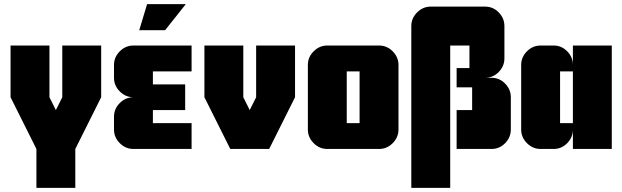

<svg xmlns="http://www.w3.org/2000/svg" viewBox="-20 -720 3008 928"><path d="M344 188H156V0L31 -250V-500H219V-250L250 -188L281 -250V-500H469V-250L344 0Z M878 -700 778 -574H653L691 -700ZM906 -125V0H625Q587 0 559 -28Q531 -56 531 -94V-156Q531 -194 559 -222Q587 -250 625 -250Q587 -250 559 -278Q531 -306 531 -344V-406Q531 -444 559 -472Q587 -500 625 -500H906V-375H719V-312H875V-188H719V-125Z M1406 -250 1281 0H1093L968 -250V-500H1156V-250L1187 -188L1218 -250V-500H1406Z M1718 -125V-375H1656V-125ZM1906 -406V-94Q1906 -56 1878 -28Q1850 0 1812 0H1562Q1524 0 1496 -28Q1468 -56 1468 -94V-406Q1468 -444 1496 -472Q1524 -500 1562 -500H1812Q1850 -500 1878 -472Q1906 -444 1906 -406Z M2325 -344H2356Q2394 -344 2421.5 -316Q2449 -288 2449 -250V-94Q2449 -56 2421.5 -28Q2394 0 2356 0H2187V-188H2262V-298H2187V-391H2249V-500H2156V188H1968V-594Q1968 -632 1996 -660Q2024 -688 2062 -688H2325Q2363 -688 2390.5 -660Q2418 -632 2418 -594V-438Q2418 -400 2390.5 -372Q2363 -344 2325 -344Z M2937 0H2749V-94Q2749 -56 2721.5 -28Q2694 0 2656 0H2593Q2555 0 2527 -28Q2499 -56 2499 -94V-406Q2499 -444 2527 -472Q2555 -500 2593 -500H2656Q2694 -500 2721.5 -472Q2749 -444 2749 -406V-500H2937ZM2749 -375H2687V-125H2749Z"/></svg>

Font: CostaRica
Style: Normal
Weight: 900
Version: Version 1.3